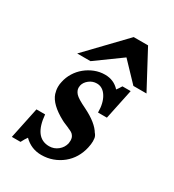

<svg xmlns="http://www.w3.org/2000/svg" viewBox="-152 -694 715 787"><g transform="rotate(30 205.5 -301.0)"><path d="M146 -431H83L250 -605H318L411 -431H349L266 -518ZM53 -149H94Q103 -44 173 -44Q196 -44 214 -58.5Q232 -73 237 -95Q238 -102 238 -108Q238 -123 230 -132Q225 -140 204 -148H205Q194 -153 185 -156.5Q176 -160 169 -164Q102 -200 88 -242Q83 -258 83 -274Q83 -286 86 -298Q91 -322 104 -343Q117 -364 136 -379.5Q155 -395 178 -404Q201 -413 226 -413Q268 -413 295 -383Q299 -388 302.5 -393.5Q306 -399 311 -407H350L320 -264H278Q278 -309 260.5 -337Q243 -365 215 -365Q195 -365 179 -352.5Q163 -340 159 -323Q158 -318 158 -313Q158 -299 169.5 -286Q181 -273 223 -253Q288 -221 309 -184L308 -186Q317 -175 318 -165Q319 -155 319 -151Q319 -138 315 -120Q309 -93 295.5 -70.5Q282 -48 261.5 -31.5Q241 -15 216 -6Q191 3 163 3Q115 3 81 -31Q77 -26 72 -17.5Q67 -9 63 -1H22Z"/></g></svg>

Font: New Athena Unicode
Style: Bold Italic
Weight: 700
Designer: J. Rusten 1997; rev. by R. Hancock 2001, 2002, rev. by D. Mastronarde 2002-2021
Foundry: Society for Classical Studies (formerly American Philological Association)
Version: Version 5.008